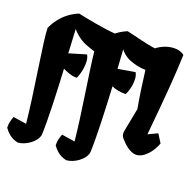

<svg xmlns="http://www.w3.org/2000/svg" viewBox="-183 -964 1383 1352"><g transform="rotate(20 508.5 -287.5)"><path d="M-1 54.7C-11.2 84 -18.6 103.5 -17.6 140.6C-1.5 163.1 30.3 203.1 88.4 213.9C144.5 210.4 219.7 160.2 229 104.5C233.9 -14.2 225.6 -210.4 216.3 -386.7C238.3 -375 281.2 -355.5 321.8 -356.9C337.4 -379.9 365.7 -488.3 334.5 -536.1L207.5 -498.5L198.2 -677.2C208.5 -663.1 253.4 -617.7 307.1 -597.2C329.1 -588.9 352.1 -580.6 375 -573.7C387.7 -440.9 442.9 -123.5 461.4 69.8L362.3 54.7C352.1 84 344.7 103.5 345.7 140.6C361.8 163.1 393.6 203.1 451.7 213.9C507.8 210.4 583 160.2 592.3 104.5C597.2 -14.2 588.9 -210.4 579.6 -386.7C601.6 -375 644.5 -365.2 685.1 -366.7C700.7 -389.6 729 -488.3 697.8 -536.1L570.8 -514.2L561.5 -656.7C571.8 -642.6 599.1 -614.7 635.3 -600.1C669.9 -585.9 713.9 -574.7 757.8 -574.7C768.6 -487.8 783.7 -377.9 799.3 -295.9L765.6 -121.6C760.3 -93.8 768.1 -78.6 777.8 -67.4C806.6 -33.2 854 9.8 898.9 9.8C960.4 9.8 1016.6 -67.4 1035.2 -124L996.1 -186L926.3 -153.3C955.1 -448.7 967.8 -610.4 973.1 -764.6C952.1 -781.7 925.3 -788.1 897.5 -787.6C851.6 -787.1 802.7 -767.1 768.6 -739.7C704.1 -747.6 610.4 -774.4 547.4 -787.6C516.1 -774.9 489.7 -758.8 467.8 -741.2C389.6 -747.1 249 -772.9 184.1 -787.6C60.5 -737.3 17.6 -634.8 9.3 -616.2C9.8 -526.4 77.1 -148.9 98.1 69.8Z"/></g></svg>

Font: Fruktur
Style: Regular
Weight: 400
Designer: Viktoriya Grabowska
Foundry: Viktoriya Grabowska
Version: Version 1.002